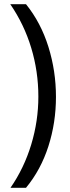

<svg xmlns="http://www.w3.org/2000/svg" viewBox="-20 -738 334 916"><path d="M247 -276Q247 -153 211 -40.5Q175 72 104 158H30Q95 64 129 -48.5Q163 -161 163 -277Q163 -397 129 -509.5Q95 -622 29 -718H104Q175 -630 211 -514.5Q247 -399 247 -276Z"/></svg>

Font: Noto Sans Lao Looped UI Condensed
Style: Regular
Weight: 400
Width: 3
Designer: Mark Frömberg, Ben Mitchell
Foundry: The Fontpad Ltd
Version: Version 1.001; ttfautohint (v1.8.4.7-5d5b)